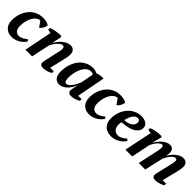

<svg xmlns="http://www.w3.org/2000/svg" viewBox="278 -1650 2800 2800"><g transform="rotate(45 1678.0 -250.0)"><path d="M412 -109Q399 -88 378 -66Q357 -44 329.5 -27Q302 -10 269 1Q236 12 199 12Q120 12 73.5 -35Q27 -82 27 -166Q27 -236 48.5 -299Q70 -362 109 -409.5Q148 -457 203.5 -484.5Q259 -512 327 -512Q372 -512 405.5 -502.5Q439 -493 450 -480Q451 -469 446.5 -452.5Q442 -436 433 -419.5Q424 -403 411.5 -388.5Q399 -374 386 -368L325 -455Q298 -455 270.5 -436.5Q243 -418 221 -383.5Q199 -349 185 -300.5Q171 -252 171 -191Q171 -130 196 -101.5Q221 -73 263 -73Q283 -73 301.5 -79.5Q320 -86 336 -95Q352 -104 365.5 -114.5Q379 -125 389 -134Z M829 -285Q836 -316 841.5 -340Q847 -364 847 -390Q847 -407 839.5 -419.5Q832 -432 813 -432Q794 -432 773.5 -417.5Q753 -403 733.5 -381.5Q714 -360 697.5 -334Q681 -308 671 -286L611 0H473L559 -429L500 -442L502 -476Q516 -483 538 -489.5Q560 -496 586 -501Q612 -506 639.5 -509Q667 -512 692 -512L712 -500L681 -354H686Q704 -387 728 -416Q752 -445 779 -466Q806 -487 836 -499.5Q866 -512 897 -512Q939 -512 963 -485Q987 -458 987 -413Q987 -390 982 -360.5Q977 -331 970 -302L915 -69H987V-35Q977 -27 960.5 -19Q944 -11 924.5 -5Q905 1 884 5Q863 9 844 9Q810 9 794.5 -4Q779 -17 779 -34Q779 -55 784 -79Q789 -103 794 -125Z M1248 -68Q1267 -68 1287.5 -85Q1308 -102 1326.5 -127.5Q1345 -153 1360.5 -183.5Q1376 -214 1387 -240L1424 -438Q1412 -446 1401.5 -449.5Q1391 -453 1374 -453Q1334 -453 1302 -426.5Q1270 -400 1248 -357.5Q1226 -315 1214.5 -262Q1203 -209 1203 -156Q1203 -110 1214 -89Q1225 -68 1248 -68ZM1372 -159Q1359 -127 1339.5 -96.5Q1320 -66 1295 -42Q1270 -18 1240 -3Q1210 12 1175 12Q1123 12 1092 -26Q1061 -64 1061 -139Q1061 -217 1082.5 -284.5Q1104 -352 1143.5 -402.5Q1183 -453 1239 -481.5Q1295 -510 1364 -510Q1390 -510 1408.5 -504Q1427 -498 1448 -489Q1474 -499 1504 -504Q1534 -509 1576 -509L1492 -69H1562V-35Q1552 -27 1535.5 -19Q1519 -11 1499.5 -5Q1480 1 1459.5 5Q1439 9 1421 9Q1386 9 1371 -6Q1356 -21 1356 -37Q1356 -55 1361 -84.5Q1366 -114 1376 -159Z M2008 -109Q1995 -88 1974 -66Q1953 -44 1925.5 -27Q1898 -10 1865 1Q1832 12 1795 12Q1716 12 1669.5 -35Q1623 -82 1623 -166Q1623 -236 1644.5 -299Q1666 -362 1705 -409.5Q1744 -457 1799.5 -484.5Q1855 -512 1923 -512Q1968 -512 2001.5 -502.5Q2035 -493 2046 -480Q2047 -469 2042.5 -452.5Q2038 -436 2029 -419.5Q2020 -403 2007.5 -388.5Q1995 -374 1982 -368L1921 -455Q1894 -455 1866.5 -436.5Q1839 -418 1817 -383.5Q1795 -349 1781 -300.5Q1767 -252 1767 -191Q1767 -130 1792 -101.5Q1817 -73 1859 -73Q1879 -73 1897.5 -79.5Q1916 -86 1932 -95Q1948 -104 1961.5 -114.5Q1975 -125 1985 -134Z M2464 -109Q2453 -89 2432 -67.5Q2411 -46 2383 -28.5Q2355 -11 2321 0.5Q2287 12 2250 12Q2161 12 2111.5 -36.5Q2062 -85 2062 -174Q2062 -243 2084 -304Q2106 -365 2145.5 -411.5Q2185 -458 2239.5 -485Q2294 -512 2359 -512Q2419 -512 2458 -484.5Q2497 -457 2497 -409Q2497 -341 2429.5 -297Q2362 -253 2211 -242Q2208 -228 2206.5 -213.5Q2205 -199 2205 -186Q2205 -129 2234 -98.5Q2263 -68 2308 -68Q2327 -68 2346 -74Q2365 -80 2382.5 -90Q2400 -100 2414.5 -111.5Q2429 -123 2440 -134ZM2336 -455Q2302 -455 2270.5 -418Q2239 -381 2218 -293Q2292 -295 2337.5 -326Q2383 -357 2383 -407Q2383 -427 2372.5 -441Q2362 -455 2336 -455Z M3152 -300Q3157 -323 3163 -349.5Q3169 -376 3169 -391Q3169 -410 3162.5 -421Q3156 -432 3139 -432Q3122 -432 3104 -419.5Q3086 -407 3069 -386.5Q3052 -366 3036.5 -340Q3021 -314 3009 -287L2944 0H2810L2871 -281Q2878 -312 2883 -341Q2888 -370 2888 -395Q2888 -432 2860 -432Q2846 -432 2828 -419Q2810 -406 2792 -385.5Q2774 -365 2758 -339Q2742 -313 2733 -286L2675 0H2535L2624 -429L2567 -442V-476Q2583 -484 2606.5 -491Q2630 -498 2656 -502.5Q2682 -507 2709 -509.5Q2736 -512 2759 -512L2780 -500L2741 -354H2745Q2760 -381 2781.5 -409.5Q2803 -438 2830 -460.5Q2857 -483 2888 -497.5Q2919 -512 2951 -512Q2963 -512 2976 -508Q2989 -504 3000.5 -493.5Q3012 -483 3019 -465Q3026 -447 3026 -419Q3026 -405 3023.5 -387Q3021 -369 3017 -354Q3034 -385 3057 -414Q3080 -443 3106.5 -464.5Q3133 -486 3162.5 -499Q3192 -512 3224 -512Q3262 -512 3286 -488Q3310 -464 3310 -422Q3310 -390 3304 -361Q3298 -332 3291 -300L3234 -69H3304V-35Q3294 -27 3276.5 -19Q3259 -11 3239 -5Q3219 1 3198 5Q3177 9 3159 9Q3123 9 3109 -5.5Q3095 -20 3095 -38Q3095 -67 3109 -118Z"/></g></svg>

Font: PT Serif
Style: Bold Italic
Weight: 700
Italic angle: -12°
Designer: A.Korolkova, O.Umpeleva, V.Yefimov
Foundry: ParaType Ltd
Version: Version 1.000W OFL